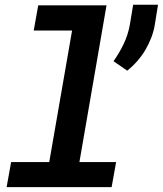

<svg xmlns="http://www.w3.org/2000/svg" viewBox="-20 -772 672 792"><path d="M137.7 -750 119.1 -646H277.3L183.1 -103.5H25.9L7.3 0H440.4L459 -103.5H307.6L419.4 -750ZM618.7 -670.9 631.8 -752.4H529.3L515.6 -669.9Q507.8 -627.4 490.2 -590.8Q472.7 -554.2 448.2 -519.5L504.9 -480.5Q527.3 -498.5 546.1 -520Q564.9 -541.5 579.6 -565.9Q593.8 -590.3 604 -616.7Q614.3 -643.1 618.7 -670.9Z"/></svg>

Font: Roboto Mono SemiBold
Style: Italic
Weight: 600
Italic angle: -10°
Monospace: yes
Designer: Google
Version: Version 3.000